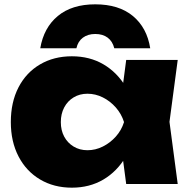

<svg xmlns="http://www.w3.org/2000/svg" viewBox="-20 -850 879 887"><path d="M563 0 536 -204 564 -286 536 -367 563 -573H801L763 -287L801 0ZM614 -286Q602 -195 561.5 -126.5Q521 -58 457.5 -20.5Q394 17 312 17Q229 17 165 -21Q101 -59 65.5 -127.5Q30 -196 30 -286Q30 -378 65.5 -446.5Q101 -515 165 -552.5Q229 -590 312 -590Q394 -590 457.5 -553Q521 -516 562 -447.5Q603 -379 614 -286ZM261 -286Q261 -248 276.5 -219Q292 -190 320 -173Q348 -156 384 -156Q421 -156 455 -173Q489 -190 515 -219Q541 -248 553 -286Q541 -324 515 -353.5Q489 -383 455 -400Q421 -417 384 -417Q348 -417 320 -400Q292 -383 276.5 -353.5Q261 -324 261 -286ZM674 -627H508Q500 -659 477.5 -676Q455 -693 420 -693Q386 -693 363 -676Q340 -659 333 -627H166Q182 -722 247 -776Q312 -830 420 -830Q529 -830 594 -776Q659 -722 674 -627Z"/></svg>

Font: Unbounded ExtraBold
Style: Regular
Weight: 800
Designer: Luke Prowse, Jean-Baptiste Morizot, Fátima Lázaro, Florian Runge
Foundry: NaN
Version: Version 1.701;gftools[0.9.28.dev5+ged2979d]